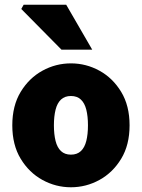

<svg xmlns="http://www.w3.org/2000/svg" viewBox="-20 -780 600 812"><path d="M280 12Q216 12 159.5 -19Q103 -50 67.5 -108.5Q32 -167 32 -250Q32 -333 67.5 -391.5Q103 -450 159.5 -481Q216 -512 280 -512Q344 -512 400.5 -481Q457 -450 492.5 -391.5Q528 -333 528 -250Q528 -167 492.5 -108.5Q457 -50 400.5 -19Q344 12 280 12ZM280 -126Q306 -126 322 -141Q338 -156 345 -184Q352 -212 352 -250Q352 -288 345 -316Q338 -344 322 -359Q306 -374 280 -374Q254 -374 238 -359Q222 -344 215 -316Q208 -288 208 -250Q208 -212 215 -184Q222 -156 238 -141Q254 -126 280 -126ZM240 -570 70 -742 80 -760H260L370 -570Z"/></svg>

Font: Source Sans 3 ExtraLight Black
Style: Regular
Weight: 900
Version: Version 3.052;hotconv 1.1.0;makeotfexe 2.6.0